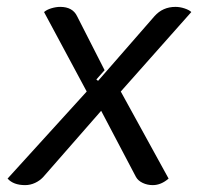

<svg xmlns="http://www.w3.org/2000/svg" viewBox="-20 -529 598 558"><path d="M2 -10 232 -263 108 -494Q116 -501 129.5 -505Q143 -509 155 -509Q191 -509 204 -482L284 -325L260 -298L265 -294L429 -482Q453 -509 490 -509Q503 -509 516.5 -504.5Q530 -500 536 -494L331 -263L470 -10Q448 9 424 9Q408 9 394.5 2.5Q381 -4 375 -15L274 -207L106 -15Q96 -4 82 2.5Q68 9 53 9Q19 9 2 -10Z"/></svg>

Font: K2D
Style: Italic
Weight: 400
Italic angle: -10°
Designer: Katatrad Aksorn Co.,Ltd.
Foundry: Cadson Demak Co.,Ltd.
Version: Version 1.000; ttfautohint (v1.6)